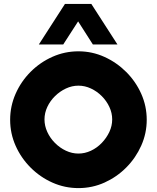

<svg xmlns="http://www.w3.org/2000/svg" viewBox="-20 -953 804 984"><path d="M382 11Q312 11 249 -17Q186 -45 137 -94Q88 -143 60 -206Q32 -269 32 -339Q32 -409 60 -472.5Q88 -536 137 -585Q186 -634 249 -662Q312 -690 382 -690Q452 -690 515 -661.5Q578 -633 627 -584Q676 -535 704 -472Q732 -409 732 -339Q732 -270 704 -207Q676 -144 627.5 -95Q579 -46 516 -17.5Q453 11 382 11ZM382 -166Q415 -166 446 -180.5Q477 -195 501.5 -220.5Q526 -246 540.5 -277Q555 -308 555 -341Q555 -374 540.5 -405Q526 -436 501.5 -460.5Q477 -485 446 -499.5Q415 -514 382 -514Q349 -514 318 -499.5Q287 -485 262 -460.5Q237 -436 222.5 -405Q208 -374 208 -341Q208 -308 222.5 -276.5Q237 -245 262 -220Q287 -195 318 -180.5Q349 -166 382 -166ZM179 -725 313 -933H448L582 -725H456L357 -880H404L304 -725Z"/></svg>

Font: Teachers ExtraBold
Style: Regular
Weight: 800
Designer: Alfredo Marco Pradil, Chank Diesel
Version: Version 1.001